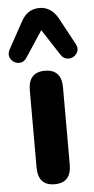

<svg xmlns="http://www.w3.org/2000/svg" viewBox="-76 -812 418 853"><g transform="rotate(-5 132.5 -385.0)"><path d="M133 8Q59 8 59 -73V-417Q59 -498 133 -498Q207 -498 207 -417V-73Q207 8 133 8ZM280 -605Q290 -587 284.5 -572Q279 -557 265.5 -549Q252 -541 236 -543.5Q220 -546 209 -562L133 -679L56 -562Q45 -546 29.5 -543.5Q14 -541 0.5 -549Q-13 -557 -18.5 -572Q-24 -587 -15 -605L51 -725Q79 -778 133 -778Q185 -778 215 -725Z"/></g></svg>

Font: Chiron GoRound TC
Style: Bold
Weight: 700
Designer: Ryoko NISHIZUKA 西塚涼子 (kana, bopomofo & ideographs); Paul D. Hunt (Latin, Greek & Cyrillic); Sandoll Communications 산돌커뮤니
Foundry: Adobe
Version: Version 1.000;hotconv 1.1.1;makeotfexe 2.6.0